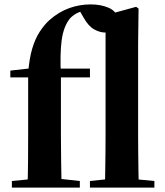

<svg xmlns="http://www.w3.org/2000/svg" viewBox="-20 -853 752 873"><path d="M34 0V-30L146 -41H242L343 -30V0ZM105 0Q107 -59 107.5 -118.5Q108 -178 108 -236V-501H27V-532L160 -547L108 -519Q113 -587 126.5 -632Q140 -677 160.5 -708.5Q181 -740 204 -761Q247 -799 294.5 -816Q342 -833 392 -833Q439 -833 474.5 -817.5Q510 -802 519 -764Q518 -738 504.5 -721.5Q491 -705 459 -705Q434 -705 408 -719.5Q382 -734 360 -773L340 -808V-820H384V-809Q356 -805 335 -795.5Q314 -786 298 -769Q269 -733 260.5 -671Q252 -609 257 -508V-236Q257 -178 258 -118.5Q259 -59 260 0ZM183 -501V-541H389V-501ZM389 0V-30L494 -41H566L682 -30V0ZM457 0Q458 -36 458.5 -76.5Q459 -117 459.5 -158Q460 -199 460 -236V-784L599 -822L610 -814L608 -653V-236Q608 -199 608.5 -158Q609 -117 609.5 -76.5Q610 -36 611 0Z"/></svg>

Font: Noto Serif JP ExtraBold
Style: Regular
Weight: 800
Designer: Ryoko NISHIZUKA 西塚涼子 (kana & ideographs); Frank Grießhammer (Latin, Greek & Cyrillic); Wenlong ZHANG 张文龙 (bopomofo); San
Foundry: Adobe
Version: Version 2.003-H1;hotconv 1.1.1;makeotfexe 2.6.0